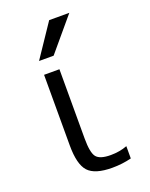

<svg xmlns="http://www.w3.org/2000/svg" viewBox="-144 -833 716 918"><g transform="rotate(-20 214.0 -373.5)"><path d="M188.5 -167Q188.5 -94.7 206.5 -72.3Q224.6 -49.8 279.3 -49.8Q325.2 -49.8 363.3 -64.5V-2Q316.4 9.8 265.6 9.8Q177.7 9.8 144 -26.9Q110.4 -63.5 110.4 -160.2V-519.5H188.5ZM222.7 -756.8H325.2L184.6 -589.8H110.4Z"/></g></svg>

Font: Mgen+ 1c regular
Style: Regular
Weight: 400
Designer: [Source Han Sans]
Ryoko NISHIZUKA  (kana & ideographs); Paul D. Hunt (Latin, Greek & Cyrillic); Wenlong ZHANG  (bopomofo
Version: Version 1.059.20150602